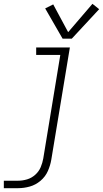

<svg xmlns="http://www.w3.org/2000/svg" viewBox="-49 -778 538 1003"><path d="M-29 205H46Q76 205 106.5 196.5Q137 188 162.5 166.5Q188 145 201 115.5Q214 86 219 56L316 -530H140V-491H266L177 50Q173 73 163.5 95.5Q154 118 135 135Q116 152 92.5 159Q69 166 46 166H-29ZM278 -576H326L469 -730L434 -758L307 -610L229 -755L187 -734Z"/></svg>

Font: Iosevka Sparkle Extralight
Style: Italic
Weight: 200
Italic angle: -9°
Designer: Belleve Invis
Foundry: Belleve Invis
Version: Version 4.5.0; ttfautohint (v1.8.3)